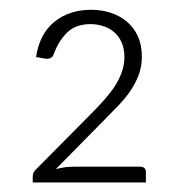

<svg xmlns="http://www.w3.org/2000/svg" viewBox="-20 -832 371 402"><path d="M171 -811.5Q193 -811.5 212.5 -805Q232 -798.5 246.2 -786.2Q260.5 -774 268.8 -755.8Q277 -737.5 277 -713.5Q277 -693.5 270.8 -676.2Q264.5 -659 254 -643.2Q243.5 -627.5 229.5 -612.8Q215.5 -598 200.5 -583L97 -478Q106.5 -480.5 116.2 -481.8Q126 -483 136 -483H273.5Q285.5 -483 285.5 -471V-450H48.5V-462Q48.5 -466 50 -470Q51.5 -474 55.5 -477.5L173 -596Q187 -610 199.2 -624Q211.5 -638 220.8 -652.2Q230 -666.5 235.2 -681.5Q240.5 -696.5 240.5 -712.5Q240.5 -730 234.8 -743Q229 -756 219.2 -764.5Q209.5 -773 196.5 -777.2Q183.5 -781.5 169.5 -781.5Q138.5 -781.5 120.5 -763.8Q102.5 -746 92.5 -718.5Q89 -709 79 -709Q78 -709 75 -709.2Q72 -709.5 70.5 -710L55.5 -712.5Q62.5 -760.5 93.5 -786Q124.5 -811.5 171 -811.5Z"/></svg>

Font: Lato Light
Style: Regular
Weight: 300
Designer: Lukasz Dziedzic
Foundry: Lukasz Dziedzic
Version: Version 1.104; Western+Polish opensource